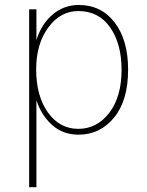

<svg xmlns="http://www.w3.org/2000/svg" viewBox="-20 -526 592 775"><path d="M126 -246.1Q126 -138.7 173.3 -72.3Q220.7 -5.9 295.9 -5.9Q371.1 -5.9 420.9 -70.3Q470.7 -134.8 470.7 -245.1Q470.7 -348.6 424.8 -415Q378.9 -481.4 295.9 -481.4Q223.6 -481.4 174.8 -415Q126 -348.6 126 -246.1ZM97.7 229.5V-488.3H127V-364.3Q147.5 -429.7 192.9 -467.8Q238.3 -505.9 297.9 -505.9Q388.7 -505.9 442.9 -435.1Q497.1 -364.3 497.1 -245.1Q497.1 -120.1 440.4 -51.3Q383.8 17.6 296.9 17.6Q234.4 17.6 190.9 -21Q147.5 -59.6 127 -121.1V229.5Z"/></svg>

Font: Gothic A1 Thin
Style: Regular
Weight: 250
Designer: HanYang I&C Co.,Ltd.
Foundry: HanYang I&C Co.,Ltd.
Version: Version 2.50